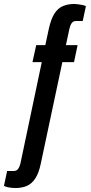

<svg xmlns="http://www.w3.org/2000/svg" viewBox="-54 -754 459 970"><path d="M24 196Q18 196 6.5 195Q-5 194 -16 191.5Q-27 189 -34 185L-18 110H14Q30 110 37.5 99.5Q45 89 49 73L157 -440H110L129 -526H175L193 -610Q204 -659 221.5 -686Q239 -713 264.5 -723.5Q290 -734 321 -734Q328 -734 339 -732.5Q350 -731 361.5 -729Q373 -727 380 -723L364 -648H331Q316 -648 308.5 -637.5Q301 -627 297 -610L279 -526H338L320 -440H261L152 73Q142 121 124 148Q106 175 81 185.5Q56 196 24 196Z"/></svg>

Font: Archivo ExtraCondensed SemiBold
Style: Regular
Weight: 600
Width: 2
Designer: Hector Gatti
Foundry: Omnibus-Type
Version: Version 2.001